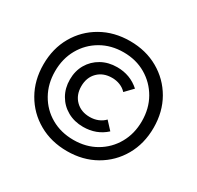

<svg xmlns="http://www.w3.org/2000/svg" viewBox="-130 -684 908 884"><g transform="rotate(30 324.0 -242.0)"><path d="M324.2 50.8Q239.7 50.8 173.3 12.9Q106.9 -24.9 69.1 -91.1Q31.2 -157.2 31.2 -241.7Q31.2 -326.2 69.1 -392.1Q106.9 -458 173.3 -495.8Q239.7 -533.7 324.2 -533.7Q408.7 -533.7 474.9 -495.8Q541 -458 578.9 -392.1Q616.7 -326.2 616.7 -241.7Q616.7 -157.2 578.9 -91.1Q541 -24.9 474.9 12.9Q408.7 50.8 324.2 50.8ZM324.2 -8.8Q391.1 -8.8 443.1 -39.1Q495.1 -69.3 524.9 -121.8Q554.7 -174.3 554.7 -240.7Q554.7 -308.1 524.7 -360.6Q494.6 -413.1 442.6 -443.6Q390.6 -474.1 324.2 -474.1Q257.8 -474.1 205.6 -443.8Q153.3 -413.6 123.3 -360.8Q93.3 -308.1 93.3 -240.7Q93.3 -174.3 123 -121.6Q152.8 -68.8 205.1 -38.8Q257.3 -8.8 324.2 -8.8ZM452.1 -127.9Q403.3 -83 332.5 -83Q286.1 -83 249.5 -103.5Q212.9 -124 192.1 -160.2Q171.4 -196.3 171.4 -241.7Q171.4 -287.6 192.1 -323.2Q212.9 -358.9 249.5 -379.4Q286.1 -399.9 332.5 -399.9Q402.3 -399.9 452.1 -355L413.1 -314.5Q399.4 -329.6 379.6 -337.6Q359.9 -345.7 336.4 -345.7Q290 -345.7 261.2 -316.9Q232.4 -288.1 232.4 -241.2Q232.4 -194.8 261.2 -166.3Q290 -137.7 336.4 -137.7Q359.9 -137.7 379.9 -145.8Q399.9 -153.8 414.1 -168.9Z"/></g></svg>

Font: Kumbh Sans Medium
Style: Regular
Weight: 500
Version: Version 1.005